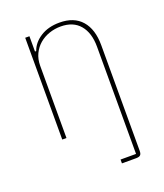

<svg xmlns="http://www.w3.org/2000/svg" viewBox="-133 -608 768 897"><g transform="rotate(-20 250.5 -159.0)"><path d="M318 181H395V-352Q395 -421 362 -460Q329 -499 267 -499Q237 -499 209.5 -489.5Q182 -480 161 -462Q140 -444 127.5 -418Q115 -392 115 -359V0H94V-506H115V-430H121Q134 -468 173 -493Q212 -518 268 -518Q340 -518 378 -474.5Q416 -431 416 -352V173Q416 188 410 194Q404 200 389 200H318Z"/></g></svg>

Font: IBM Plex Sans Cond Thin
Style: Regular
Weight: 100
Width: 3
Designer: Mike Abbink, Paul van der Laan, Pieter van Rosmalen
Foundry: Bold Monday
Version: Version 1.3